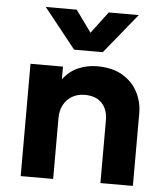

<svg xmlns="http://www.w3.org/2000/svg" viewBox="-54 -812 749 860"><g transform="rotate(5 321.0 -382.0)"><path d="M71 0V-505H217V-448Q246 -486 285.8 -503Q325.5 -520 369 -520Q439.5 -520 485.2 -492.2Q531 -464.5 553.2 -420.5Q575.5 -376.5 575.5 -328V0H429.5V-282.5Q429.5 -330.5 402.8 -359Q376 -387.5 325.5 -387.5Q293.5 -387.5 269 -373.2Q244.5 -359 230.8 -333.5Q217 -308 217 -274.5V0ZM260 -585 117 -764.5H256L326.5 -667L400 -764.5H535L389 -585Z"/></g></svg>

Font: Geologica SemiBold
Style: Regular
Weight: 600
Designer: Sindre Bremnes, Frode Helland
Foundry: Monokrom Skriftforlag AS
Version: Version 1.010;gftools[0.9.28]